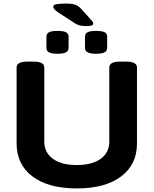

<svg xmlns="http://www.w3.org/2000/svg" viewBox="-20 -1047 860 1075"><path d="M410 8Q251 8 162 -59Q73 -126 73 -244V-669Q73 -702 133 -702H168Q228 -702 228 -669V-254Q228 -193 276 -158Q324 -123 410 -123Q496 -123 544 -158Q592 -193 592 -254V-669Q592 -702 652 -702H687Q747 -702 747 -669V-244Q747 -126 658 -59Q569 8 410 8ZM518 -746Q485 -746 470.5 -754Q456 -762 456 -778V-842Q456 -859 470.5 -866.5Q485 -874 518 -874Q551 -874 565.5 -866.5Q580 -859 580 -842V-778Q580 -762 565.5 -754Q551 -746 518 -746ZM302 -746Q269 -746 254.5 -754Q240 -762 240 -778V-842Q240 -859 254.5 -866.5Q269 -874 302 -874Q335 -874 349.5 -866.5Q364 -859 364 -842V-778Q364 -762 349.5 -754Q335 -746 302 -746ZM464 -901Q439 -901 424.5 -905Q410 -909 394 -920L308 -976Q278 -996 278 -1009Q278 -1020 296 -1023.5Q314 -1027 349 -1027Q384 -1027 401.5 -1020.5Q419 -1014 435 -997L489 -937Q497 -929 499.5 -923.5Q502 -918 502 -914Q502 -901 464 -901Z"/></svg>

Font: Asap Expanded
Style: Bold
Weight: 700
Width: 7
Designer: Pablo Cosgaya
Foundry: Omnibus-Type
Version: Version 3.001; ttfautohint (v1.8.4.7-5d5b)